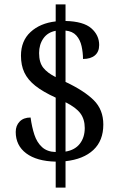

<svg xmlns="http://www.w3.org/2000/svg" viewBox="-20 -780 556 879"><path d="M235 -40Q148 -42 100 -78Q52 -114 52 -176Q52 -205 70 -223.5Q88 -242 120 -242Q126 -198 137.5 -163Q149 -128 172.5 -106.5Q196 -85 235 -84V-333Q176 -360 141.5 -387.5Q107 -415 91.5 -448Q76 -481 76 -525Q76 -593 120 -633.5Q164 -674 235 -682V-760H280V-684Q362 -682 398 -650.5Q434 -619 434 -574Q434 -543 414.5 -526.5Q395 -510 360 -510Q360 -539 353.5 -568.5Q347 -598 329.5 -617.5Q312 -637 280 -640V-405Q365 -365 409 -321.5Q453 -278 453 -210Q453 -136 407.5 -93.5Q362 -51 280 -42V79H235ZM235 -639Q198 -632 178.5 -604Q159 -576 159 -537Q159 -494 178 -470Q197 -446 235 -427ZM280 -86Q323 -93 345.5 -122Q368 -151 368 -194Q368 -234 348 -261Q328 -288 280 -312Z"/></svg>

Font: Noto Serif SemiCondensed
Style: Regular
Weight: 400
Width: 4
Designer: Monotype Design Team
Foundry: Monotype Imaging Inc.
Version: Version 2.013